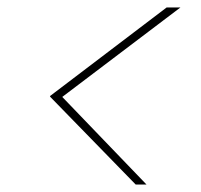

<svg xmlns="http://www.w3.org/2000/svg" viewBox="-20 -608 540 515"><path d="M464 -588 147 -348 373 -113H344L114 -349L115 -351L427 -588Z"/></svg>

Font: DM Sans 28pt Thin
Style: Italic
Weight: 250
Italic angle: -10°
Version: Version 4.004;gftools[0.9.30]